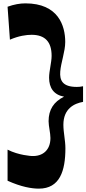

<svg xmlns="http://www.w3.org/2000/svg" viewBox="-20 -916 514 1142"><path d="M474 -403C461 -400 448 -399 437 -399C266 -399 368 -555 368 -666C368 -763 327 -896 131 -896C99 -896 64 -890 25 -876L39 -680C92 -703 137 -709 168 -709C248 -709 287 -667 287 -584C287 -545 272 -494 272 -454C272 -393 300 -352 361 -341C300 -311 269 -264 269 -195C269 -166 280 -125 280 -95C280 -24 235 15 169 12C169 12 90 8 25 -26V159C107 196 169 206 211 206C336 206 369 100 369 -34C369 -81 357 -128 357 -174C357 -271 423 -301 474 -310Z"/></svg>

Font: Peralta
Style: Regular
Weight: 400
Designer: Astigmatic (AOETI)
Foundry: Astigmatic (AOETI)
Version: Version 1.000